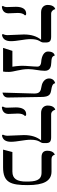

<svg xmlns="http://www.w3.org/2000/svg" viewBox="704 -1304 613 2061"><g transform="rotate(90 1010.5 -273.5)"><path d="M119 -159C119 -191 127 -221 143 -231V-244C138 -247 132 -248 126 -248C77 -248 53 -206 53 -138C53 -119 56 -59 56 -41C56 -25 51 -7 43 2L50 13C99 10 123 -19 123 -58C123 -77 119 -140 119 -159ZM400 -296C400 -396 436 -394 436 -434V-458C436 -496 426 -516 373 -516H127C102 -516 83 -537 78 -560C78 -560 33 -553 33 -479C33 -438 62 -408 112 -408H407C369 -363 350 -301 350 -223C350 -181 357 -91 357 -49C357 -29 353 -12 345 2L353 12C399 5 422 -27 422 -85C422 -151 400 -230 400 -296Z M722 -272C722 -330 740 -391 740 -448C740 -508 693 -516 647 -518C618 -519 583 -521 577 -554C577 -554 533 -554 533 -482C533 -442 577 -413 648 -409C675 -407 695 -394 695 -369C695 -320 686 -256 686 -204C686 -196 686 -188 687 -181C689 -152 691 -128 696 -100H526L494 0H748C751 -14 752 -35 752 -63C752 -115 722 -182 722 -272Z M974 6C974 6 1027 0 1027 -51L1021 -406C1021 -504 990 -510 935 -519C914 -523 878 -529 873 -559C873 -559 822 -550 822 -494C822 -453 857 -421 906 -413C959 -405 984 -393 984 -336Z M1199 -159C1199 -191 1207 -221 1223 -231V-244C1218 -247 1212 -248 1206 -248C1157 -248 1133 -206 1133 -138C1133 -119 1136 -59 1136 -41C1136 -25 1131 -7 1123 2L1130 13C1179 10 1203 -19 1203 -58C1203 -77 1199 -140 1199 -159ZM1480 -296C1480 -396 1516 -394 1516 -434V-458C1516 -496 1506 -516 1453 -516H1207C1182 -516 1163 -537 1158 -560C1158 -560 1113 -553 1113 -479C1113 -438 1142 -408 1192 -408H1487C1449 -363 1430 -301 1430 -223C1430 -181 1437 -91 1437 -49C1437 -29 1433 -12 1425 2L1433 12C1479 5 1502 -27 1502 -85C1502 -151 1480 -230 1480 -296Z M1929 -248C1929 -151 1900 -100 1822 -100H1612L1586 0H1775C1941 0 1967 -84 1967 -265C1967 -434 1924 -520 1821 -520H1689C1662 -520 1646 -532 1641 -555C1641 -555 1598 -546 1598 -475C1598 -434 1621 -413 1667 -413H1833C1920 -413 1929 -342 1929 -248Z"/></g></svg>

Font: Libertinus Serif Display
Style: Regular
Weight: 400
Designer: Philipp H. Poll
Foundry: Khaled Hosny
Version: Version 6.1